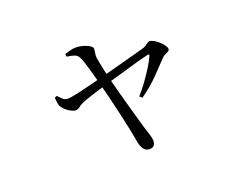

<svg xmlns="http://www.w3.org/2000/svg" viewBox="-99 -729 1198 963"><g transform="rotate(-20 500.0 -248.0)"><path d="M552.4 54.7Q531.5 54.7 520.3 38.7Q509 22.7 505.4 -0.7Q500.4 -30.2 491.4 -73.2Q482.4 -116.2 471.5 -164.1Q460.7 -211.9 449.7 -256.2Q438.7 -300.5 430.1 -333.3Q426.3 -348.2 420.2 -370.9Q414.1 -393.7 407.2 -418Q400.3 -442.4 393.4 -463.1Q386.5 -483.7 381.3 -493.9Q374.3 -508.7 359.1 -514.6Q344 -520.5 318.6 -523.4L316.2 -537.5Q331.5 -543 346.5 -547Q361.6 -551.1 377.4 -551.1Q389.8 -551.1 404.4 -548.1Q418.9 -545.1 431.6 -539.8Q444.4 -534.5 452.8 -528.2Q461.3 -522 461.3 -515.5Q462.1 -504.3 459.4 -493.8Q456.7 -483.4 457.7 -467.2Q459.5 -457.4 463.3 -436.9Q467.2 -416.3 472.6 -392.1Q477.9 -367.8 482.7 -346.7Q492.7 -308 504.3 -265.1Q515.9 -222.1 527.5 -180.7Q539 -139.4 548.7 -105.5Q558.4 -71.7 564.4 -51.2Q570.2 -33.7 576.7 -12.9Q583.3 7.9 583.3 19.4Q583.3 54.7 552.4 54.7ZM592.6 -211.5Q618.5 -240.5 641.1 -272.1Q663.7 -303.7 681.6 -332.6Q699.4 -361.5 708.5 -381.6Q712.9 -390.2 710.3 -392.3Q707.7 -394.4 699.7 -392.4Q684.9 -389.4 655.9 -381.3Q626.9 -373.3 591.2 -362.8Q555.5 -352.3 520.7 -342.4Q485.8 -332.5 459.4 -325.1Q436.2 -318.3 408.9 -310Q381.6 -301.7 359.2 -294.2Q336.9 -286.7 327.3 -283.1Q305.7 -274.6 294.4 -264.9Q283 -255.1 269.7 -255.1Q258.6 -255.1 244.2 -262.9Q229.7 -270.6 217.2 -282.5Q204.6 -294.4 198.9 -306Q196.4 -313.3 194.9 -324.7Q193.3 -336.2 192.3 -349.9L204.4 -355.6Q214.3 -345.6 225 -334.7Q235.7 -323.7 252.4 -322.9Q263.5 -322.9 296 -329.6Q328.4 -336.3 370.8 -347.2Q413.2 -358.1 452.4 -367.7Q476.8 -373.7 512.4 -383.4Q548.1 -393.1 585.3 -402.9Q622.6 -412.7 652.3 -421Q682.1 -429.2 695.2 -433Q707.9 -437.2 717.3 -445.8Q726.8 -454.3 734.6 -454.3Q744.9 -454.3 758.2 -446.7Q771.5 -439.2 783.7 -428Q795.9 -416.8 804 -405Q812.1 -393.2 812.1 -385.5Q812.1 -378.2 804.9 -373.8Q797.8 -369.4 788.1 -365.4Q778.5 -361.4 772 -354.6Q746.6 -327.4 703.3 -282.8Q660.1 -238.2 605.4 -199.9Z"/></g></svg>

Font: Noto Serif SC ExtraLight
Style: Regular
Weight: 200
Designer: Ryoko NISHIZUKA 西塚涼子 (kana & ideographs); Frank Grießhammer (Latin, Greek & Cyrillic); Wenlong ZHANG 张文龙 (bopomofo); San
Foundry: Adobe
Version: Version 2.002-H1;hotconv 1.1.0;makeotfexe 2.6.0